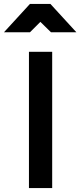

<svg xmlns="http://www.w3.org/2000/svg" viewBox="-72 -955 408 975"><path d="M75 0V-692H193V0ZM-52 -791 80 -935H184L316 -791H187L133 -844L80 -791Z"/></svg>

Font: TypoPRO Titillium Maps
Style: 800 wt
Weight: 800
Designer: Campivisivi
Foundry: Accademia di Belle Arti di Urbino and students of MA course of Visual design
Version: Version 001.001